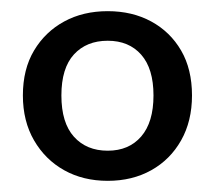

<svg xmlns="http://www.w3.org/2000/svg" viewBox="-20 -734 385 344"><path d="M173 -410Q129 -410 95 -429Q61 -448 41 -482.5Q21 -517 21 -563Q21 -610 41 -643.5Q61 -677 95 -695.5Q129 -714 173 -714Q217 -714 251 -695.5Q285 -677 304.5 -643.5Q324 -610 324 -563Q324 -517 304.5 -482.5Q285 -448 251 -429Q217 -410 173 -410ZM173 -464Q211 -464 233 -489.5Q255 -515 255 -563Q255 -611 233 -636Q211 -661 173 -661Q135 -661 112.5 -636.5Q90 -612 90 -563Q90 -514 112.5 -489Q135 -464 173 -464Z"/></svg>

Font: Nunito Sans 12pt SemiBold
Style: Regular
Weight: 600
Designer: Vernon Adams
Foundry: Vernon Adams
Version: Version 3.101;gftools[0.9.27]